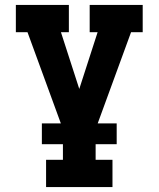

<svg xmlns="http://www.w3.org/2000/svg" viewBox="-20 -540 640 775"><path d="M434 215H166V105H234V-19L91 -410H44V-520H258V-410H226L300 -181L374 -410H342V-520H556V-410H509L366 -19V105H434ZM149 42V-42H451V42Z"/></svg>

Font: Iosevka HT Extrabold Extended
Style: Regular
Weight: 800
Width: 7
Monospace: yes
Designer: Belleve Invis
Foundry: Belleve Invis
Version: Version 32.3.0; ttfautohint (v1.8.4)